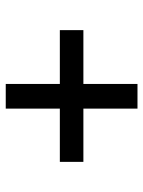

<svg xmlns="http://www.w3.org/2000/svg" viewBox="67 -686 510 685"><g transform="rotate(-90 322.5 -343.0)"><path d="M278 -108V-301H88V-385H278V-578H366V-385H558V-301H366V-108Z"/></g></svg>

Font: Overpass
Style: Regular
Weight: 400
Designer: Delve Withrington, Dave Bailey, Thomas Jockin
Foundry: Delve Fonts LLC
Version: Version 4.000